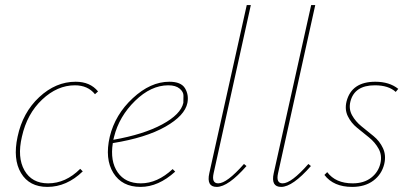

<svg xmlns="http://www.w3.org/2000/svg" viewBox="-20 -731 1612 754"><path d="M353 -361Q325 -396 274 -396Q205 -396 145.5 -340Q86 -284 66 -194Q47 -113 76 -62Q105 -11 169 -11Q238 -11 295 -68L305 -58Q242 3 166 3Q95 3 62.5 -51.5Q30 -106 49 -194Q69 -289 134 -349.5Q199 -410 277 -410Q334 -410 365 -372Z M645 -410Q691 -410 706.5 -384.5Q722 -359 716 -327Q706 -277 629.5 -233.5Q553 -190 423 -169Q412 -98 442 -54.5Q472 -11 533 -11Q598 -11 658 -67L668 -57Q602 3 532 3Q459 3 425 -52Q391 -107 411 -194Q432 -281 501.5 -345.5Q571 -410 645 -410ZM700 -327Q700 -339 700.5 -354.5Q701 -370 685.5 -383Q670 -396 641 -396Q573 -396 510.5 -335Q448 -274 428 -194L425 -182Q544 -203 617 -242.5Q690 -282 700 -327Z M831 3Q790 3 802 -51L949 -711H965L819 -51Q810 -11 837 -11Q871 -11 938 -87L948 -79Q876 3 831 3Z M1084 3Q1043 3 1055 -51L1202 -711H1218L1072 -51Q1063 -11 1090 -11Q1124 -11 1191 -87L1201 -79Q1129 3 1084 3Z M1363 3Q1290 3 1254 -44L1265 -55Q1298 -11 1365 -11Q1409 -11 1437.5 -33Q1466 -55 1474 -90Q1481 -121 1467 -146.5Q1453 -172 1429.5 -191Q1406 -210 1382.5 -229Q1359 -248 1346 -274.5Q1333 -301 1341 -333Q1361 -410 1454 -410Q1509 -410 1544 -382L1534 -370Q1506 -396 1452 -396Q1372 -396 1356 -332Q1349 -303 1362.5 -278.5Q1376 -254 1399.5 -235Q1423 -216 1447 -196.5Q1471 -177 1484 -149Q1497 -121 1489 -87Q1479 -46 1446 -21.5Q1413 3 1363 3Z"/></svg>

Font: EauTest Thin
Style: Italic
Weight: 250
Italic angle: -12°
Designer: Christian Thalmann (Catharsis Fonts)
Version: Version 0.001;PS 000.001;hotconv 1.0.88;makeotf.lib2.5.64775